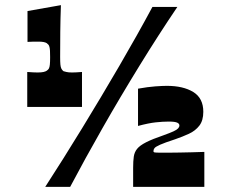

<svg xmlns="http://www.w3.org/2000/svg" viewBox="-20 -727 913 747"><path d="M86 -311V-447Q99 -446 109 -445.5Q119 -445 126 -445Q141 -445 149.5 -447Q158 -449 162 -452Q168 -456 170.5 -461Q173 -466 174 -476Q175 -486 175 -505Q175 -520 174.5 -529Q174 -538 172.5 -544Q171 -550 168.5 -553Q166 -556 162 -559Q153 -565 130 -565Q123 -565 111.5 -565Q100 -565 87 -564V-684L217 -707Q215 -653 214.5 -603Q214 -553 214 -505Q214 -486 215 -475.5Q216 -465 219 -459.5Q222 -454 227 -450Q231 -449 238.5 -447Q246 -445 260 -445Q268 -445 277 -445.5Q286 -446 299 -447V-311ZM156 0Q226 -108 300 -229Q374 -350 444.5 -471Q515 -592 573 -700H670Q597 -592 522.5 -471Q448 -350 379 -229Q310 -108 253 0ZM498 0V-74Q498 -100 500.5 -117.5Q503 -135 513.5 -148Q524 -161 548.5 -173.5Q573 -186 617 -201Q642 -210 655 -216Q668 -222 673 -227.5Q678 -233 678 -239Q678 -246 669 -250Q660 -254 636 -254Q614 -254 586 -251Q558 -248 517 -237V-382Q556 -389 584.5 -391Q613 -393 629 -393Q693 -393 732 -369Q771 -345 771 -292Q771 -258 755.5 -238Q740 -218 715 -206.5Q690 -195 661 -185Q621 -172 603 -164Q585 -156 581 -150.5Q577 -145 577 -139Q577 -135 581.5 -134Q586 -133 606 -133Q618 -133 637 -133Q656 -133 678.5 -133.5Q701 -134 726 -134.5Q751 -135 775 -136V0Z"/></svg>

Font: Ojuju ExtraLight ExtraBold
Style: Regular
Weight: 800
Version: Version 1.000